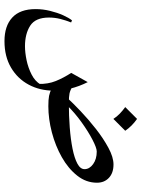

<svg xmlns="http://www.w3.org/2000/svg" viewBox="88 -500 608 823"><g transform="rotate(90 391.5 -89.0)"><path d="M424.3 -80.6 436.5 7.3Q407.2 7.3 391.4 4.2Q375.5 1 358.4 -7.8L347.7 -97.2Q367.7 -86.4 380.9 -83.5Q394 -80.6 424.3 -80.6ZM332.5 -161.6Q351.1 -124.5 360.1 -87.6Q369.1 -50.8 369.1 -16.6Q369.1 43.5 343.5 91.3Q317.9 139.2 270.3 167.2Q222.7 195.3 156.7 195.3Q91.8 195.3 55.7 161.9Q19.5 128.4 19.5 62Q19.5 30.8 27.1 -0.2Q34.7 -31.2 45.9 -56.2Q57.1 -81.1 67.9 -94.2L76.7 -90.3Q67.9 -68.4 61.8 -44.4Q55.7 -20.5 55.7 4.4Q55.7 62.5 90.6 85Q125.5 107.4 178.7 107.4Q205.6 107.4 238.3 100.6Q271 93.8 299.8 79.1Q328.6 64.5 342.8 40.5L340.3 50.3Q341.3 8.8 327.9 -24.4Q314.5 -57.6 293 -90.8ZM685.5 -272Q721.7 -272 742.7 -252.4Q763.7 -232.9 763.7 -201.2Q763.7 -154.8 733.4 -116.5Q703.1 -78.1 654.3 -50.5Q605.5 -22.9 547.9 -7.8Q490.2 7.3 435.5 7.3L423.3 -80.6Q477.1 -80.6 527.3 -84.5Q577.6 -88.4 617.9 -96.4Q658.2 -104.5 681.9 -117.2Q705.6 -129.9 705.6 -147.9Q705.6 -168.9 684.1 -184.6Q662.6 -200.2 629.9 -200.2Q614.7 -200.2 579.8 -182.1Q544.9 -164.1 504.4 -135Q463.9 -106 431.2 -72.3L400.9 -74.7Q421.9 -97.7 456.8 -130.9Q491.7 -164.1 532.7 -196.3Q573.7 -228.5 614 -250.2Q654.3 -272 685.5 -272ZM490.2 -373Q521.5 -351.1 541 -322.3L490.2 -271.5Q480.5 -286.6 467.5 -299.1Q454.6 -311.5 439.5 -322.3Z"/></g></svg>

Font: Lateef
Style: Regular
Weight: 400
Designer: SIL International
Foundry: SIL International
Version: Version 4.200